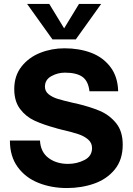

<svg xmlns="http://www.w3.org/2000/svg" viewBox="-20 -934 670 970"><path d="M30 -224H182Q185 -166 225 -136Q265 -106 324 -106Q368 -106 406.5 -125.5Q445 -145 445 -186Q445 -212 425.5 -229Q406 -246 376.5 -256Q347 -266 295 -278Q282 -282 268 -285L262 -287Q199 -304 154.5 -324.5Q110 -345 81 -384Q52 -423 52 -484Q52 -551 88.5 -597.5Q125 -644 183 -667Q241 -690 306 -690Q380 -690 440 -667.5Q500 -645 537.5 -596Q575 -547 577 -473H432Q426 -525 396 -546Q366 -567 308 -567Q271 -567 239 -549Q207 -531 207 -496Q207 -473 225.5 -458Q244 -443 271.5 -434.5Q299 -426 351 -414L366 -411Q437 -394 485 -373.5Q533 -353 566.5 -312Q600 -271 600 -203Q600 -127 560 -78Q520 -29 456 -6.5Q392 16 318 16Q240 16 174.5 -10Q109 -36 69.5 -90Q30 -144 30 -224ZM117 -914H229L327 -753H281L379 -914H491L363 -735H245Z"/></svg>

Font: Teachers[wght]
Style: Regular
Weight: 400
Designer: Alfredo Marco Pradil & Chank Diesel
Version: Version 1.000;Glyphs 3.1.2 (3151)